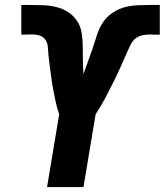

<svg xmlns="http://www.w3.org/2000/svg" viewBox="-20 -755 665 775"><path d="M170 0 219 -294Q214 -308 210 -322.5Q206 -337 203 -352Q200 -367 197 -382Q194 -397 191.5 -412Q189 -427 187 -442.5Q185 -458 183 -473Q181 -488 179 -503.5Q177 -519 175.5 -534Q174 -549 173 -565Q172 -581 164 -593.5Q156 -606 141.5 -611Q127 -616 111 -616Q100 -616 88.5 -615.5Q77 -615 66 -615V-735Q74 -735 82 -735Q90 -735 97 -735Q125 -735 153 -734Q181 -733 207.5 -726.5Q234 -720 256 -705.5Q278 -691 292 -669Q306 -647 310 -620Q314 -593 314 -565.5Q314 -538 314.5 -510.5Q315 -483 317 -456Q326 -482 335.5 -508Q345 -534 354 -560Q363 -586 371 -612.5Q379 -639 394.5 -663Q410 -687 434.5 -703.5Q459 -720 485.5 -726.5Q512 -733 539 -734Q566 -735 592 -735Q595 -735 598.5 -735Q602 -735 605 -735H613Q616 -735 619 -735Q622 -735 625 -735V-615Q619 -615 613 -615Q607 -615 601 -615Q598 -615 595.5 -615.5Q593 -616 590 -616Q575 -616 559 -613.5Q543 -611 529.5 -601.5Q516 -592 508.5 -577Q501 -562 494 -547V-546Q480 -514 465.5 -482Q451 -450 435 -418Q419 -386 402.5 -355Q386 -324 366 -294L317 0Z"/></svg>

Font: Iosevka Curly Heavy Extended
Style: Italic
Weight: 900
Width: 7
Italic angle: -9°
Monospace: yes
Designer: Belleve Invis
Foundry: Belleve Invis
Version: Version 11.1.0; ttfautohint (v1.8.3)